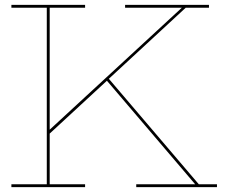

<svg xmlns="http://www.w3.org/2000/svg" viewBox="-20 -772 933 792"><path d="M875 -12V0H542V-12H785L421 -439L185 -221V-12H331V0H27V-12H173V-740H27V-752H331V-740H185V-237L730 -740H496V-752H842V-740H746L429 -447L800 -12Z"/></svg>

Font: Hepta Slab Thin
Style: Regular
Weight: 250
Designer: Michael LaGattuta
Foundry: Michael LaGattuta
Version: Version 1.100; ttfautohint (v1.8) -l 8 -r 50 -G 200 -x 14 -D